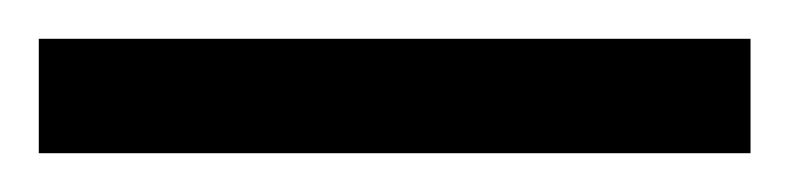

<svg xmlns="http://www.w3.org/2000/svg" viewBox="-20 63 407 99"><path d="M0 83V142H367V83Z"/></svg>

Font: Noto Serif Sinhala ExtraCondensed
Style: Bold
Weight: 700
Width: 2
Designer: Jelle Bosma - Monotype Design Team
Foundry: Monotype Imaging Inc.
Version: Version 2.007